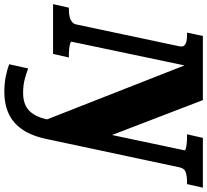

<svg xmlns="http://www.w3.org/2000/svg" viewBox="-88 -694 981 910"><g transform="rotate(90 403.0 -239.5)"><path d="M609 23Q594 99 563 144.5Q532 190 487 210.5Q442 231 385 231Q344 231 310 224Q276 217 253 208L273 118Q288 124 319 133Q350 142 389 142Q423 142 448 130.5Q473 119 490.5 91.5Q508 64 517 16L536 -72L533 76L240 -670L268 -668L146 -87Q146 -84 155 -81Q164 -78 179 -76.5Q194 -75 208 -75H221L204 0H-32L-15 -75H-4Q13 -75 28 -78.5Q43 -82 53 -90.5Q63 -99 65 -113L168 -599Q171 -614 164.5 -621.5Q158 -629 145 -632Q132 -635 113 -635H103L119 -710H423L620 -197L558 -136L661 -623Q662 -627 652 -629.5Q642 -632 627.5 -633.5Q613 -635 598 -635H585L602 -710H838L821 -635H811Q784 -635 765.5 -629Q747 -623 742 -601Z"/></g></svg>

Font: Roboto Serif
Style: Bold Italic
Weight: 700
Italic angle: -10°
Designer: Greg Gazdowicz
Foundry: Commercial Type
Version: Version 1.008